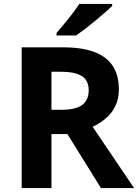

<svg xmlns="http://www.w3.org/2000/svg" viewBox="-20 -954 700 974"><path d="M298 -714Q395 -714 458 -690.5Q521 -667 552 -619.5Q583 -572 583 -500Q583 -451 564.5 -414.5Q546 -378 515.5 -352.5Q485 -327 450 -311L660 0H492L322 -274H241V0H90V-714ZM287 -590H241V-397H290Q365 -397 397.5 -422Q430 -447 430 -496Q430 -530 414.5 -550.5Q399 -571 367.5 -580.5Q336 -590 287 -590ZM549 -924Q535 -910 512 -890Q489 -870 462.5 -848Q436 -826 410.5 -806.5Q385 -787 366 -774H267V-787Q283 -806 304.5 -831.5Q326 -857 347 -884.5Q368 -912 382 -934H549Z"/></svg>

Font: Noto Sans Gujarati
Style: Regular
Weight: 400
Designer: Jelle Bosma - Monotype Design Team, Universal Thirst
Foundry: Monotype Imaging Inc.
Version: Version 2.102